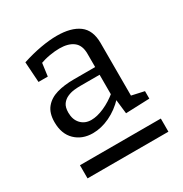

<svg xmlns="http://www.w3.org/2000/svg" viewBox="-131 -808 699 734"><g transform="rotate(-30 219.0 -441.5)"><path d="M350 -354 337 -370 405 -355V-322L300 -318L292 -387L297 -384Q266 -351 228 -333Q190 -315 153 -315Q106 -315 76 -344Q46 -373 46 -425Q46 -465 65 -488Q84 -511 116.5 -520.5Q149 -530 192 -530H292L286 -525V-589Q286 -626 264 -643Q242 -660 203 -660Q183 -660 159.5 -656Q136 -652 111 -643L120 -656L111 -589H70L64 -679Q107 -693 146.5 -700Q186 -707 218 -707Q281 -707 315.5 -681.5Q350 -656 350 -599ZM110 -430Q110 -399 127.5 -380.5Q145 -362 173 -362Q199 -362 230.5 -376Q262 -390 291 -414L286 -401V-504L293 -496H201Q189 -496 174 -494.5Q159 -493 144 -486.5Q129 -480 119.5 -467Q110 -454 110 -430ZM48 -176V-234H405V-176Z"/></g></svg>

Font: Bitter Thin
Style: Regular
Weight: 400
Version: Version 3.021